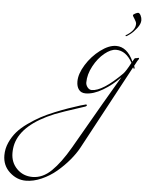

<svg xmlns="http://www.w3.org/2000/svg" viewBox="-650 -857 1350 1783"><g transform="rotate(5 25.0 34.0)"><path d="M479 -578Q553 -626 553 -684Q553 -701 535 -728Q517 -755 517 -760Q517 -769 536.5 -778.5Q556 -788 563 -788Q577 -788 588 -766Q599 -744 599 -722Q599 -687 568 -647Q537 -607 507 -584.5Q477 -562 471 -562Q465 -562 465 -566Q465 -569 466.5 -570.5Q468 -572 472 -574Q476 -576 479 -578ZM-341 856Q-425 856 -492 794.5Q-559 733 -559 638Q-559 576 -533.5 519Q-508 462 -469.5 417.5Q-431 373 -371 330.5Q-311 288 -256.5 258.5Q-202 229 -129.5 199.5Q-57 170 -7.5 153Q42 136 104 116Q152 102 155 102Q164 102 164 109Q164 112 162 114.5Q160 117 155.5 119.5Q151 122 147.5 123Q144 124 136.5 126.5Q129 129 126 130Q-66 192 -128 217Q-423 338 -475 523Q-486 564 -486 609Q-486 698 -427.5 757Q-369 816 -282 816Q-187 816 -105.5 736.5Q-24 657 59 514Q361 -12 459 -176H458Q389 -103 302 -51.5Q215 0 142 0Q100 0 78.5 -28.5Q57 -57 57 -104Q57 -175 109.5 -260Q162 -345 241 -404.5Q320 -464 388 -464Q490 -464 550 -332L556 -344Q562 -357 566 -361.5Q570 -366 579 -367Q588 -368 589 -368Q590 -368 595.5 -370Q601 -372 603 -372Q604 -372 606.5 -370Q609 -368 609 -366Q609 -360 603 -354Q599 -350 594 -340.5Q589 -331 581.5 -317Q574 -303 569 -294Q575 -282 575 -274Q575 -266 569 -266Q568 -266 561 -280L138 507Q107 564 57 623.5Q7 683 -55.5 736Q-118 789 -194 822.5Q-270 856 -341 856ZM542 -320Q482 -428 390 -428Q341 -428 282.5 -380.5Q224 -333 182 -255Q140 -177 140 -102Q140 -78 156.5 -57Q173 -36 196 -36Q297 -36 474 -213Q499 -238 542 -320Z"/></g></svg>

Font: Miama Nueva
Style: Medium
Weight: 400
Italic angle: -28°
Version: Version 1.0